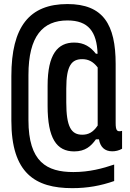

<svg xmlns="http://www.w3.org/2000/svg" viewBox="-20 -754 660 972"><path d="M221 -320V-218.5C221 -54.5 266 12.5 355.5 12.5C411.5 12.5 440.5 -13.5 465.5 -48.5H481C487.5 -10 510 12 548 12C564 12 581.5 8.5 598 -1V-91.5C573 -85.5 565.5 -91.5 565.5 -132V-430C565.5 -630 502.5 -733.5 321.5 -733.5C129 -733.5 37.5 -619 37.5 -369V-143C37.5 122.5 158 198.5 345.5 198.5C422.5 198.5 489.5 186.5 558 162.5V79C500.5 98.5 433 117 351.5 117C217 117 124 66 124 -146V-374C124 -571.5 197 -650.5 321.5 -650.5C427.5 -650.5 470 -593.5 474 -482H465.5C438.5 -516 406.5 -538.5 355.5 -538.5C272.5 -538.5 221 -480 221 -320ZM315.5 -236V-306C315.5 -422.5 343 -454.5 396 -454.5C425.5 -454.5 450.5 -444 474.5 -412.5V-118.5C450.5 -82.5 425.5 -72 396.5 -72C341 -72 315.5 -111 315.5 -236Z"/></svg>

Font: Monaspace Krypton SemiBold
Style: Regular
Weight: 600
Designer: Riley Cran & the Lettermatic Team
Foundry: Lettermatic
Version: Version 1.200 (Monaspace Krypton)